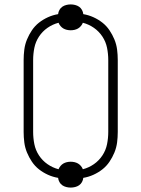

<svg xmlns="http://www.w3.org/2000/svg" viewBox="-20 -802 640 869"><path d="M300 47Q290 47 280 44.5Q270 42 262 36.5Q254 31 249 22Q244 13 243 3Q219 -1 197 -11Q175 -21 156.5 -35.5Q138 -50 124.5 -70Q111 -90 102 -112Q93 -134 90 -157.5Q87 -181 87 -205V-530Q87 -554 90 -577.5Q93 -601 102 -623Q111 -645 124.5 -665Q138 -685 156.5 -699.5Q175 -714 197 -724Q219 -734 243 -738Q244 -748 249 -757Q254 -766 262 -771.5Q270 -777 280 -779.5Q290 -782 300 -782Q310 -782 320 -779.5Q330 -777 338 -771.5Q346 -766 351 -757Q356 -748 357 -738Q381 -734 403 -724Q425 -714 443.5 -699.5Q462 -685 475.5 -665Q489 -645 498 -623Q507 -601 510 -577.5Q513 -554 513 -530V-205Q513 -181 510 -157.5Q507 -134 498 -112Q489 -90 475.5 -70Q462 -50 443.5 -35.5Q425 -21 403 -11Q381 -1 357 3Q356 13 351 22Q346 31 338 36.5Q330 42 320 44.5Q310 47 300 47ZM355 -36Q382 -43 405 -59Q428 -75 443.5 -98.5Q459 -122 464.5 -149.5Q470 -177 470 -205V-530Q470 -558 464.5 -585.5Q459 -613 443.5 -636.5Q428 -660 405 -676Q382 -692 355 -699Q352 -691 346 -684Q340 -677 333 -673Q326 -669 317.5 -667Q309 -665 300 -665Q291 -665 282.5 -667Q274 -669 267 -673Q260 -677 254 -684Q248 -691 245 -699Q218 -692 195 -676Q172 -660 156.5 -636.5Q141 -613 135.5 -585.5Q130 -558 130 -530V-205Q130 -177 135.5 -149.5Q141 -122 156.5 -98.5Q172 -75 195 -59Q218 -43 245 -36Q248 -44 254 -51Q260 -58 267 -62Q274 -66 282.5 -68Q291 -70 300 -70Q309 -70 317.5 -68Q326 -66 333 -62Q340 -58 346 -51Q352 -44 355 -36Z"/></svg>

Font: Iosevka SS04 XLt Ex
Style: Regular
Weight: 200
Width: 7
Monospace: yes
Designer: Belleve Invis
Foundry: Belleve Invis
Version: Version 19.0.0; ttfautohint (v1.8.4)